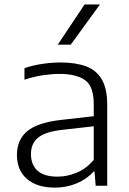

<svg xmlns="http://www.w3.org/2000/svg" viewBox="-20 -828 576 856"><path d="M225 8.5Q145 8.5 100.2 -30.2Q55.5 -69 55.5 -137Q55.5 -205.5 102.2 -243.8Q149 -282 253.5 -293.5L398 -310V-362.5Q398 -443.5 358.8 -471Q319.5 -498.5 245 -498.5Q211.5 -498.5 170.8 -492.5Q130 -486.5 89 -472.5V-524Q124 -536.5 167.5 -543Q211 -549.5 250 -549.5Q317.5 -549.5 363.8 -532.2Q410 -515 434 -473.8Q458 -432.5 458 -360.5V0H406.5L401.5 -63H397Q368 -30 322.5 -10.8Q277 8.5 225 8.5ZM118 -141.5Q118 -93.5 147.2 -67Q176.5 -40.5 236.5 -40.5Q280 -40.5 322.2 -58.2Q364.5 -76 398 -115V-265L256 -249Q181.5 -240.5 149.8 -214.2Q118 -188 118 -141.5ZM237.5 -629 357 -808H425.5L295.5 -629Z"/></svg>

Font: Encode Sans SmExp Lt
Style: Regular
Weight: 300
Width: 6
Designer: Multiple Designers
Foundry: Impallari Type
Version: Version 3.002; ttfautohint (v1.8.3) -l 8 -r 50 -G 200 -x 14 